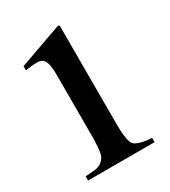

<svg xmlns="http://www.w3.org/2000/svg" viewBox="-124 -526 525 592"><g transform="rotate(-30 139.0 -230.0)"><path d="M16.1 0V-15.1Q43.5 -16.1 57.1 -19Q70.8 -22 80.1 -32Q89.4 -42 91.8 -57.1Q94.2 -72.3 95.2 -102.1V-334Q95.2 -366.7 87.6 -380.4Q80.1 -394 62 -394Q45.9 -394 27.8 -391.1L20 -390.1V-404.8L174.8 -460L179.2 -457V-102.1Q179.7 -78.1 181.2 -64.9Q182.6 -51.8 186.3 -41.5Q189.9 -31.2 199 -26.6Q208 -22 219.7 -19.3Q231.4 -16.6 252.9 -15.1V0Z"/></g></svg>

Font: Accordance
Style: Regular
Weight: 400
Version: Version 1.1 (build May 11, 2018) Miklal Software Solutions, 